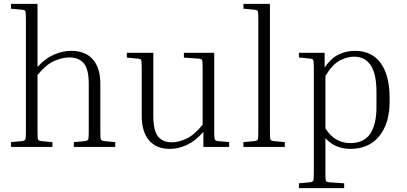

<svg xmlns="http://www.w3.org/2000/svg" viewBox="-20 -760 2107 993"><path d="M576 -25V0H362V-25L417 -30Q433 -32 436 -38Q439 -44 439 -79V-326Q439 -403 413 -433Q387 -463 339 -463Q301 -463 259 -444Q217 -425 174 -372V-79Q174 -44 177 -38Q180 -32 196 -30L251 -25V0H37V-25L92 -30Q108 -32 111 -38Q114 -44 114 -79V-661Q114 -696 111 -702.5Q108 -709 92 -710L37 -715V-740H174V-414Q214 -458 259 -477.5Q304 -497 348 -497Q422 -497 460.5 -452.5Q499 -408 499 -327V-79Q499 -44 502 -38Q505 -32 521 -30Z M1165 -25V0H1032V-78Q992 -32 947.5 -11Q903 10 859 10Q788 10 750.5 -34.5Q713 -79 713 -160V-408Q713 -443 710 -449.5Q707 -456 691 -457L636 -462V-487H773V-161Q773 -84 797.5 -54Q822 -24 868 -24Q905 -24 945.5 -43.5Q986 -63 1028 -115V-408Q1028 -443 1025 -449.5Q1022 -456 1006 -457L931 -462V-487H1088V-79Q1088 -44 1091 -38Q1094 -32 1110 -30Z M1239 -715V-740H1376V-79Q1376 -44 1379 -38Q1382 -32 1398 -30L1453 -25V0H1239V-25L1294 -30Q1310 -32 1313 -38Q1316 -44 1316 -79V-661Q1316 -696 1313 -702.5Q1310 -709 1294 -710Z M1526 -463V-487H1659V-411Q1691 -458 1730.5 -477.5Q1770 -497 1815 -497Q1903 -497 1949 -433.5Q1995 -370 1995 -254V-234Q1995 -122 1941.5 -56Q1888 10 1792 10Q1714 10 1663 -45V134Q1663 169 1666 175.5Q1669 182 1685 183L1760 188V213H1526V188L1581 183Q1597 181 1600 175Q1603 169 1603 134V-408Q1603 -443 1600 -449.5Q1597 -456 1581 -457ZM1811 -467Q1776 -467 1737.5 -447Q1699 -427 1663 -367V-96Q1710 -20 1792 -20Q1863 -20 1895 -69Q1927 -118 1927 -204V-284Q1927 -379 1897 -423Q1867 -467 1811 -467Z"/></svg>

Font: Inria Serif Light
Style: Regular
Weight: 300
Designer: Black Foundry Team
Foundry: Black Foundry
Version: Version 1.000; ttfautohint (v1.8.3)